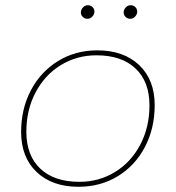

<svg xmlns="http://www.w3.org/2000/svg" viewBox="-20 -713 675 736"><path d="M61 -207Q61 -296 98.5 -367Q136 -438 202.5 -479Q269 -520 353 -520Q454 -520 513.5 -463.5Q573 -407 573 -310Q573 -221 535.5 -149.5Q498 -78 431.5 -37.5Q365 3 281 3Q180 3 120.5 -53.5Q61 -110 61 -207ZM553 -309Q553 -400 499.5 -450.5Q446 -501 350 -501Q274 -501 212.5 -463Q151 -425 116 -358Q81 -291 81 -208Q81 -117 134.5 -66.5Q188 -16 284 -16Q360 -16 421.5 -54Q483 -92 518 -159Q553 -226 553 -309ZM290 -665Q290 -676 298 -684.5Q306 -693 317 -693Q327 -693 334.5 -686Q342 -679 342 -669Q342 -658 334 -649.5Q326 -641 315 -641Q305 -641 297.5 -648Q290 -655 290 -665ZM454 -665Q454 -676 462 -684.5Q470 -693 481 -693Q491 -693 498.5 -686Q506 -679 506 -669Q506 -658 498 -649.5Q490 -641 479 -641Q469 -641 461.5 -648Q454 -655 454 -665Z"/></svg>

Font: Montserrat Alternates Thin
Style: Italic
Weight: 250
Italic angle: -11.3°
Designer: Julieta Ulanovsky
Foundry: Julieta Ulanovsky
Version: Version 7.200